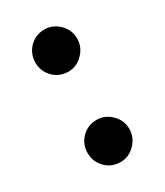

<svg xmlns="http://www.w3.org/2000/svg" viewBox="-119 -476 462 537"><g transform="rotate(-30 111.5 -208.0)"><path d="M179 -62.5Q179 -35 158.9 -14.5Q138.8 6 112 6Q83 6 63.5 -13.9Q44 -33.7 44 -61.9Q44 -90 63.5 -110Q83 -130 112 -130Q138.8 -130 158.9 -110Q179 -90 179 -62.5ZM179 -354.5Q179 -327 158.9 -306.5Q138.8 -286 112 -286Q83 -286 63.5 -305.9Q44 -325.7 44 -353.9Q44 -382 63.5 -402Q83 -422 112 -422Q138.8 -422 158.9 -402Q179 -382 179 -354.5Z"/></g></svg>

Font: Dosis
Style: Regular
Weight: 400
Designer: Edgar Tolentino, Pablo Impallari, Igino Marini
Foundry: Edgar Tolentino, Pablo Impallari, Igino Marini
Version: Version 1.007;Glyphs 3.1.1 (3134)